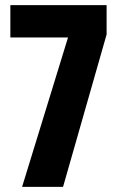

<svg xmlns="http://www.w3.org/2000/svg" viewBox="-20 -731 469 751"><path d="M66.4 0H226.6L397 -596.2V-710.9H20.5V-584.5H246.1Z"/></svg>

Font: Roboto Flex
Style: wght 700 wdth 25 opsz 34 GRAD 0.00 slnt 0.00 XTRA 468 XOPQ 96 YOPQ 79 YTLC 514 YTUC 712 YTAS 750 YTDE -203.00 YTFI 738
Weight: 700
Width: 1
Designer: Berlow after Robertson
Foundry: Google
Version: Version 3.100